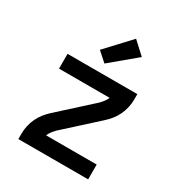

<svg xmlns="http://www.w3.org/2000/svg" viewBox="-183 -910 967 1034"><g transform="rotate(30 300.0 -392.5)"><path d="M83 0V-33Q83 -58 88.5 -83Q94 -108 105 -131Q116 -154 131.5 -173.5Q147 -193 166 -210L362 -388Q373 -399 382.5 -411.5Q392 -424 398 -438H83V-530H517V-497Q517 -472 511.5 -447Q506 -422 495 -399Q484 -376 468.5 -356.5Q453 -337 434 -320L336 -231L238 -142Q227 -131 217.5 -118.5Q208 -106 202 -92H517V0ZM281 -584 223 -636 362 -785 438 -715Z"/></g></svg>

Font: Iosevka Curly SmBdEx
Style: Regular
Weight: 600
Width: 7
Monospace: yes
Designer: Belleve Invis
Foundry: Belleve Invis
Version: Version 11.1.0; ttfautohint (v1.8.3)